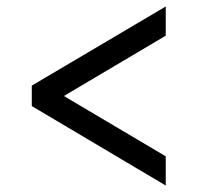

<svg xmlns="http://www.w3.org/2000/svg" viewBox="-20 -572 620 592"><path d="M491 0 78 -245V-308L491 -552V-462L177 -276L491 -90Z"/></svg>

Font: Sometype Mono Medium
Style: Regular
Weight: 500
Monospace: yes
Designer: Ryoichi Tsunekawa
Foundry: Dharma Type
Version: Version 1.000; ttfautohint (v1.8.3)